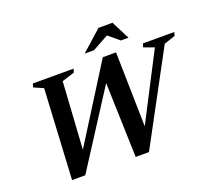

<svg xmlns="http://www.w3.org/2000/svg" viewBox="-142 -1061 1398 1255"><g transform="rotate(-20 557.0 -433.0)"><path d="M960.5 -625 888 -651 896 -676H1114.5L1106.5 -651L1029 -625L690 5H597.5L580 -554L611 -561L247 5H155L189 -622L123 -651L130.5 -676H413.5L405.5 -651L318.5 -623.5L286.5 -114H262L618.5 -681H710.5L723 -103L686.5 -95ZM515 -743.5 657.5 -871H755L820 -743.5H767L684 -812.5H705L580 -743.5Z"/></g></svg>

Font: Newsreader 16pt 16pt SemiBold
Style: Italic
Weight: 600
Italic angle: -17°
Version: Version 1.003